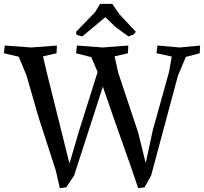

<svg xmlns="http://www.w3.org/2000/svg" viewBox="-42 -946 1057 995"><path d="M880 -553 741 -36 707 25 674 29 643 -63 546 -338 491 -497 342 -36 301 25 268 29 247 -63 157 -341 95 -556 55 -652 -22 -670 -17 -710 120 -700 253 -710 251 -670 181 -654 201 -568 278 -259 317 -102H319L369 -272L464 -573L431 -650L352 -670L357 -710L490 -700L623 -710L621 -670L552 -654L571 -568L674 -259L712 -105H714L750 -272L834 -573L848 -653L769 -670L774 -710L889 -700L995 -710L993 -670L921 -651ZM650 -767 624 -757 559 -804 504 -857 384 -757 355 -765 352 -781 450 -882 477 -926H540L577 -872L662 -781Z"/></svg>

Font: Alike Angular
Style: Regular
Weight: 400
Designer: Sveta Sebyakina
Foundry: Cyreal (www.cyreal.org)
Version: Version 1.300; ttfautohint (v1.8.4.7-5d5b)